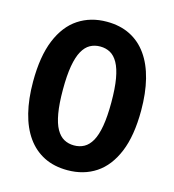

<svg xmlns="http://www.w3.org/2000/svg" viewBox="-110 -821 837 923"><g transform="rotate(15 309.0 -359.5)"><path d="M308.9 9.7Q242.4 9.7 192.2 -15.6Q142 -41 108.1 -88.6Q74.1 -136.3 57 -204.7Q39.9 -273.1 39.9 -359.3Q39.9 -485.3 73.6 -567.1Q107.3 -649 168 -689Q228.7 -729 308.9 -729Q375.3 -729 425.5 -703.6Q475.7 -678.3 509.6 -630.3Q543.6 -582.3 560.7 -513.9Q577.9 -445.4 577.9 -359.3Q577.9 -233.3 544.1 -151.8Q510.4 -70.3 450.1 -30.3Q389.7 9.7 308.9 9.7ZM308.9 -113.6Q336.7 -113.6 358.9 -125.8Q381.1 -138 396.9 -165.9Q412.7 -193.9 421 -241.6Q429.3 -289.3 429.3 -359.3Q429.3 -430 421 -477.4Q412.7 -524.7 396.9 -553Q381.1 -581.3 358.9 -593.5Q336.7 -605.7 308.9 -605.7Q281 -605.7 258.8 -593.5Q236.6 -581.3 220.8 -553Q205 -524.7 196.7 -477.4Q188.4 -430 188.4 -359.3Q188.4 -289.3 196.7 -241.6Q205 -193.9 220.8 -165.9Q236.6 -138 258.8 -125.8Q281 -113.6 308.9 -113.6Z"/></g></svg>

Font: Mona Sans ExtraLight
Style: Regular
Weight: 200
Designer: Deni Anggara
Foundry: GitHub
Version: Version 2.000